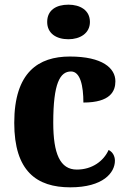

<svg xmlns="http://www.w3.org/2000/svg" viewBox="-20 -792 547 822"><path d="M273 -624C322 -624 365 -649 365 -698C365 -749 322 -772 273 -772C221 -772 182 -749 182 -698C182 -649 221 -624 273 -624ZM281 10C422 10 472 -53 472 -104C472 -123 463 -141 445 -150C424 -103 375 -66 309 -66C237 -66 208 -134 208 -267C208 -436 237 -486 284 -486C324 -486 337 -424 337 -353C453 -353 474 -402 474 -444C474 -500 419 -550 279 -550C145 -550 41 -483 41 -266C41 -59 137 10 281 10Z"/></svg>

Font: Noto Serif Georgian SemiCondensed ExtraBold
Style: Regular
Weight: 800
Width: 4
Designer: Monotype Design Team, Akaki Razmadze
Foundry: Google LLC
Version: Version 2.003